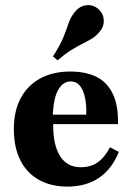

<svg xmlns="http://www.w3.org/2000/svg" viewBox="-20 -704 503 736"><path d="M238.7 11.3Q175 11.3 128.6 -14.9Q82.3 -41.1 57.7 -90.3Q33.1 -139.5 33.1 -208.1Q33.1 -280.6 60.5 -329.8Q87.9 -379 136.3 -404.4Q184.7 -429.8 248.4 -429.8Q310.5 -429.8 351.6 -408.5Q392.7 -387.1 413.3 -342.3Q433.9 -297.6 432.3 -228.2H139.5L137.9 -264.5H310.5Q312.1 -302.4 305.6 -331Q299.2 -359.7 285.9 -375.8Q272.6 -391.9 250.8 -391.9Q221.8 -391.9 203.2 -359.7Q184.7 -327.4 182.3 -258.9L184.7 -254Q183.9 -247.6 183.9 -240.7Q183.9 -233.9 183.9 -221.8Q183.9 -146.8 210.9 -104.8Q237.9 -62.9 289.5 -62.9Q328.2 -62.9 354.8 -81.9Q381.5 -100.8 401.6 -139.5L435.5 -121.8Q408.9 -55.6 359.3 -22.2Q309.7 11.3 238.7 11.3ZM200.8 -472.6 183.1 -487.9Q211.3 -531.5 223.4 -562.1Q235.5 -592.7 243.1 -615.7Q250.8 -638.7 266.9 -658.1Q284.7 -680.6 310.9 -683.9Q337.1 -687.1 358.1 -668.5Q376.6 -651.6 377.8 -627Q379 -602.4 361.3 -581.5Q347.6 -565.3 332.3 -556Q316.9 -546.8 297.6 -537.1Q278.2 -527.4 254.4 -512.9Q230.6 -498.4 200.8 -472.6Z"/></svg>

Font: Playfair 9pt Black
Style: Regular
Weight: 900
Designer: Claus Eggers Sørensen
Foundry: Claus Eggers Sørensen
Version: Version 2.203